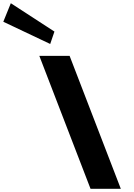

<svg xmlns="http://www.w3.org/2000/svg" viewBox="-502 -1172 830 1192"><path d="M-434.8 -1152 -481.5 -1037 -190.3 -899 -164 -976ZM-69.8 -825H-257.8L60 0H248Z"/></svg>

Font: Hussar
Style: BdOpOblFour
Weight: 700
Foundry: Cannot Into Space Fonts
Version: Version 2.00